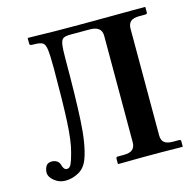

<svg xmlns="http://www.w3.org/2000/svg" viewBox="-99 -747 860 858"><g transform="rotate(-15 331.5 -318.0)"><path d="M644 -646 646 -645V-621Q646 -613 638 -613H611Q580 -613 568.5 -601.5Q557 -590 557 -569V-76Q557 -53 569.5 -42.5Q582 -32 611 -32H638Q646 -32 646 -24V0L644 1Q644 1 628 1Q612 1 588 0.5Q564 0 541 0Q518 0 503 0Q490 0 464.5 0Q439 0 412.5 0.5Q386 1 367 1Q348 1 348 1L346 0V-24Q346 -32 354 -32H380Q411 -32 423 -43.5Q435 -55 435 -76V-569Q435 -613 380 -613H290Q269 -613 258.5 -607.5Q248 -602 244.5 -581Q241 -560 241 -512Q241 -340 235 -230Q229 -120 207 -60Q193 -21 163 -4.5Q133 12 101 12Q73 12 50.5 -6Q28 -24 28 -45Q28 -59 35.5 -73Q43 -87 63 -87Q77 -87 87 -80Q97 -73 100 -61Q106 -37 121 -37Q134 -37 141.5 -54Q149 -71 157 -102Q171 -151 175.5 -242Q180 -333 180 -485Q180 -546 176.5 -573Q173 -600 161 -606.5Q149 -613 123 -613Q110 -613 106 -614.5Q102 -616 102 -623V-646L103 -648Q126 -648 155 -647Q184 -646 229 -645.5Q274 -645 342 -645Q426 -645 483.5 -645.5Q541 -646 579.5 -646Q618 -646 644 -646Z"/></g></svg>

Font: Libertinus Serif SemiBold
Style: Regular
Weight: 600
Designer: Philipp H. Poll, Khaled Hosny
Foundry: Caleb Maclennan
Version: Version 7.051;RELEASE